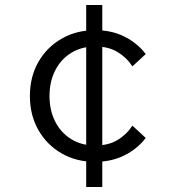

<svg xmlns="http://www.w3.org/2000/svg" viewBox="-20 -628 700 764"><path d="M507 -128 560 -79Q526 -35 474.5 -9.5Q423 16 358 16Q283 16 224.5 -18Q166 -52 132.5 -111Q99 -170 99 -246Q99 -322 132.5 -381Q166 -440 225 -474Q284 -508 359 -508Q424 -508 475 -482.5Q526 -457 560 -413L507 -364Q483 -400 447 -421.5Q411 -443 359 -443Q305 -443 264 -418Q223 -393 200 -348.5Q177 -304 177 -246Q177 -188 200 -143.5Q223 -99 264 -74Q305 -49 359 -49Q411 -49 447 -70.5Q483 -92 507 -128ZM387 116H323V-608H387Z"/></svg>

Font: Wix Madefor Display
Style: Regular
Weight: 400
Designer: Dalton Maag Ltd
Foundry: Dalton Maag Ltd
Version: Version 3.100